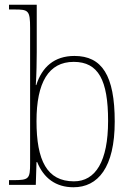

<svg xmlns="http://www.w3.org/2000/svg" viewBox="-20 -780 562 810"><path d="M290 10C393 10 464 -73 464 -267C464 -462 410 -544 294 -544C209 -544 157 -497 133 -421H131C134 -465 135 -523 135 -560V-760H18V-740H41C100 -740 107 -736 107 -662V-91C107 -25 102 -20 35 -20H18V0H131L134 -96H137C164 -29 215 10 290 10ZM292 -15C178 -15 134 -103 134 -269C134 -432 185 -519 291 -519C395 -519 436 -442 436 -270C436 -99 383 -15 292 -15Z"/></svg>

Font: Noto Serif Tamil SemiCondensed Thin
Style: Regular
Weight: 100
Width: 4
Designer: Indian Type Foundry, Tom Grace, and the Monotype Design Team
Foundry: Monotype Imaging Inc.
Version: Version 2.004